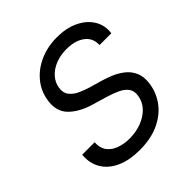

<svg xmlns="http://www.w3.org/2000/svg" viewBox="-200 -882 1040 1040"><g transform="rotate(-45 320.5 -362.0)"><path d="M280.8 12.7Q202.6 12.7 147 -12.5Q91.3 -37.6 64 -83.5Q36.6 -129.4 42.5 -190.4H137.7Q134.8 -149.4 154.3 -122.8Q173.8 -96.2 208.7 -83.3Q243.7 -70.3 286.6 -70.3Q335.9 -70.3 377.9 -86.4Q419.9 -102.5 447.8 -131.6Q475.6 -160.6 481.9 -199.7Q487.8 -234.9 471.9 -256.6Q456.1 -278.3 425.8 -292.5Q395.5 -306.6 357.4 -317.9L273.4 -342.8Q195.3 -365.7 151.1 -410.6Q106.9 -455.6 119.1 -531.7Q128.9 -593.3 167.7 -639.6Q206.5 -686 265.6 -711.7Q324.7 -737.3 395.5 -737.3Q466.3 -737.3 519.3 -712.2Q572.3 -687 599.4 -643.3Q626.5 -599.6 619.1 -543.9H528.8Q531.2 -596.7 491.7 -626Q452.1 -655.3 386.7 -655.3Q339.4 -655.3 301.8 -640.1Q264.2 -625 240.2 -598.4Q216.3 -571.8 210.4 -538.1Q204.1 -500 223.4 -476.6Q242.7 -453.1 273.2 -440.2Q303.7 -427.2 329.6 -419.4L398.9 -399.4Q426.3 -391.6 459.2 -378.2Q492.2 -364.7 521 -342.3Q549.8 -319.8 564.9 -284.7Q580.1 -249.5 571.8 -198.2Q562 -138.7 525.1 -90.8Q488.3 -43 426.8 -15.1Q365.2 12.7 280.8 12.7Z"/></g></svg>

Font: Adwaita Sans
Style: Italic
Weight: 400
Italic angle: -9.39999°
Designer: Rasmus Andersson
Foundry: rsms
Version: Version 4.001;git-9221beed3